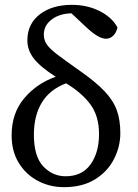

<svg xmlns="http://www.w3.org/2000/svg" viewBox="-20 -760 568 793"><path d="M244 13Q185 13 135.5 -13.5Q86 -40 57 -88Q28 -136 28 -201Q28 -292 79.5 -353.5Q131 -415 210 -443Q146 -484 119.5 -518.5Q93 -553 93 -593Q93 -661 144 -700.5Q195 -740 277 -740Q340 -740 391 -714.5Q442 -689 465 -647Q461 -626 448 -613Q435 -600 418 -600Q387 -600 337 -647L275 -705Q226 -704 193.5 -679.5Q161 -655 161 -617Q161 -594 174 -575.5Q187 -557 219 -533Q251 -509 309 -468Q375 -422 411.5 -383.5Q448 -345 462.5 -304.5Q477 -264 477 -210Q477 -155 451 -103.5Q425 -52 373 -19.5Q321 13 244 13ZM120 -204Q120 -114 158.5 -73Q197 -32 251 -32Q319 -32 354 -81Q389 -130 389 -206Q389 -280 354 -328Q319 -376 253 -416Q185 -390 152.5 -336Q120 -282 120 -204Z"/></svg>

Font: Source Serif 4
Style: Regular
Weight: 400
Designer: Frank Grießhammer
Foundry: Adobe
Version: Version 4.005;hotconv 1.1.0;makeotfexe 2.6.0